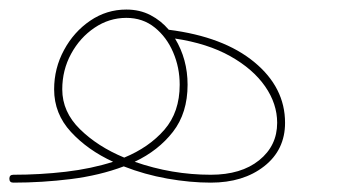

<svg xmlns="http://www.w3.org/2000/svg" viewBox="-28 -398 712 404"><path d="M-8.3 -22Q-8.3 -30.3 0 -30.3Q56.2 -30.3 110.4 -36.6Q164.6 -43 210 -57.6Q156.7 -82 121.3 -120.4Q85.9 -158.7 85.9 -210Q85.9 -254.4 106.7 -292.7Q127.4 -331.1 161.9 -354.5Q196.3 -377.9 237.8 -377.9Q266.1 -377.9 288.6 -366.2Q311 -354.5 327.1 -335.4Q442.4 -320.8 507.1 -267.3Q571.8 -213.9 571.8 -139.6Q571.8 -82.5 527.8 -48.1Q483.9 -13.7 415.5 -13.7Q372.1 -13.7 324 -22.2Q275.9 -30.8 232.4 -47.9Q181.6 -28.8 121.1 -21.2Q60.5 -13.7 0 -13.7Q-8.3 -13.7 -8.3 -22ZM103 -210Q103 -162.6 140.4 -126Q177.7 -89.4 233.4 -66.4Q285.6 -87.9 317.9 -125Q350.1 -162.1 350.1 -219.7Q350.1 -255.9 336.4 -287.8Q322.8 -319.8 297.6 -340.1Q272.5 -360.4 237.8 -360.4Q201.7 -360.4 170.9 -339.6Q140.1 -318.8 121.6 -284.7Q103 -250.5 103 -210ZM366.7 -219.7Q366.7 -160.2 335.9 -120.6Q305.2 -81.1 255.4 -57.6Q333.5 -30.3 415.5 -30.3Q479.5 -30.3 517.3 -60.8Q555.2 -91.3 555.2 -139.6Q555.2 -179.7 529.8 -216.3Q504.4 -252.9 456.5 -279.8Q408.7 -306.6 340.3 -316.9Q366.7 -273.4 366.7 -219.7Z"/></svg>

Font: Mikhak-DS2-FD Thin
Style: Regular
Weight: 100
Designer: Amin Abedi
Version: Version 3.2